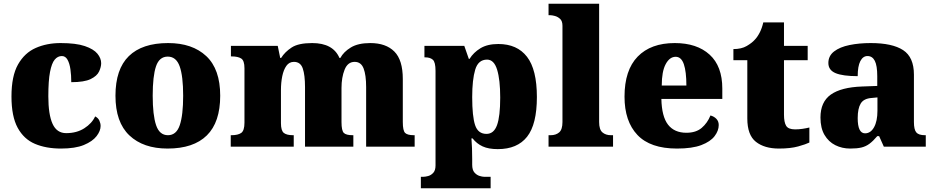

<svg xmlns="http://www.w3.org/2000/svg" viewBox="-20 -780 4968 1021"><path d="M304 10Q225 10 166 -15Q107 -40 74 -100.5Q41 -161 41 -267Q41 -376 76 -437.5Q111 -499 170 -525Q229 -551 302 -551Q384 -551 431 -535Q478 -519 498 -494.5Q518 -470 518 -444Q518 -424 507 -400Q496 -376 462 -359.5Q428 -343 359 -343Q359 -380 354.5 -411.5Q350 -443 339 -462.5Q328 -482 309 -482Q287 -482 271 -463Q255 -444 246 -397.5Q237 -351 237 -268Q237 -171 259.5 -121.5Q282 -72 332 -72Q388 -72 428.5 -98Q469 -124 486 -161Q502 -153 508.5 -138.5Q515 -124 515 -110Q515 -84 493.5 -56Q472 -28 426 -9Q380 10 304 10Z M871 10Q742 10 668 -60Q594 -130 594 -271Q594 -412 665 -481.5Q736 -551 874 -551Q1003 -551 1077 -481.5Q1151 -412 1151 -271Q1151 -130 1080 -60Q1009 10 871 10ZM873 -61Q918 -61 936 -114.5Q954 -168 954 -271Q954 -375 935.5 -427Q917 -479 872 -479Q827 -479 809.5 -427Q792 -375 792 -271Q792 -168 810 -114.5Q828 -61 873 -61Z M1207 0V-61H1211Q1245 -61 1262.5 -73Q1280 -85 1280 -128V-417Q1280 -458 1262.5 -469Q1245 -480 1212 -480H1208V-536H1457L1470 -472H1475Q1495 -504 1531 -527.5Q1567 -551 1640 -551Q1751 -551 1785 -472H1790Q1807 -504 1845.5 -527.5Q1884 -551 1949 -551Q2032 -551 2077 -506Q2122 -461 2122 -360V-131Q2122 -85 2134.5 -73Q2147 -61 2181 -61H2185V0H1927V-317Q1927 -381 1913.5 -416Q1900 -451 1866 -451Q1829 -451 1812.5 -409.5Q1796 -368 1796 -312V-131Q1796 -85 1808.5 -73Q1821 -61 1855 -61H1859V0H1602V-317Q1602 -381 1590 -416Q1578 -451 1543 -451Q1518 -451 1503 -430Q1488 -409 1481 -375Q1474 -341 1474 -301V-125Q1474 -85 1489.5 -73Q1505 -61 1538 -61H1542V0Z M2218 221V160H2233Q2242 160 2257 156Q2272 152 2284 139Q2296 126 2296 100V-403Q2296 -450 2281.5 -462.5Q2267 -475 2242 -475H2237V-536H2449L2473 -467H2477Q2498 -501 2535 -523.5Q2572 -546 2630 -546Q2730 -546 2782.5 -478Q2835 -410 2835 -264Q2835 -119 2783 -53Q2731 13 2627 13Q2578 13 2546.5 -1.5Q2515 -16 2493 -44H2487Q2489 -19 2490 8.5Q2491 36 2491 66V96Q2491 124 2503 137.5Q2515 151 2530 155.5Q2545 160 2553 160H2589V221ZM2567 -68Q2606 -68 2623 -114.5Q2640 -161 2640 -261Q2640 -356 2623.5 -409.5Q2607 -463 2570 -463Q2523 -463 2507 -409.5Q2491 -356 2491 -264Q2491 -161 2506.5 -114.5Q2522 -68 2567 -68Z M2897 0V-61H2908Q2936 -61 2953.5 -76Q2971 -91 2971 -131V-643Q2971 -668 2958.5 -679.5Q2946 -691 2931 -695Q2916 -699 2908 -699H2897V-760H3166V-131Q3166 -91 3183.5 -76Q3201 -61 3229 -61H3240V0Z M3580 10Q3438 10 3369.5 -62.5Q3301 -135 3301 -266Q3301 -407 3371 -479Q3441 -551 3568 -551Q3686 -551 3753.5 -489.5Q3821 -428 3821 -309V-254H3497Q3499 -160 3532.5 -117Q3566 -74 3630 -74Q3681 -74 3711.5 -100Q3742 -126 3758 -166Q3777 -161 3789.5 -148Q3802 -135 3802 -115Q3802 -85 3780 -56Q3758 -27 3709.5 -8.5Q3661 10 3580 10ZM3630 -325Q3630 -399 3616.5 -438.5Q3603 -478 3573 -478Q3541 -478 3520 -439Q3499 -400 3499 -325Z M4122 10Q4045 10 3999.5 -26Q3954 -62 3954 -150V-460H3880V-519Q3923 -519 3951 -535.5Q3979 -552 3993 -568Q4007 -582 4019.5 -606Q4032 -630 4039 -661H4149V-536H4275V-460H4149V-170Q4149 -130 4160.5 -111Q4172 -92 4208 -92Q4228 -92 4248 -95Q4268 -98 4284 -102V-22Q4266 -13 4225 -1.5Q4184 10 4122 10Z M4501 10Q4458 10 4422 -8Q4386 -26 4364.5 -62.5Q4343 -99 4343 -155Q4343 -238 4398 -277Q4453 -316 4564 -320L4645 -323V-375Q4645 -431 4632 -456.5Q4619 -482 4593 -482Q4569 -482 4555 -455Q4541 -428 4541 -375Q4462 -375 4423.5 -391Q4385 -407 4385 -445Q4385 -483 4415.5 -506.5Q4446 -530 4497.5 -540.5Q4549 -551 4610 -551Q4725 -551 4782.5 -513.5Q4840 -476 4840 -383V-131Q4840 -91 4852.5 -76Q4865 -61 4899 -61H4903V0H4680L4655 -56H4645Q4623 -30 4603.5 -15.5Q4584 -1 4560.5 4.5Q4537 10 4501 10ZM4580 -71Q4610 -71 4628 -103.5Q4646 -136 4646 -191V-262L4615 -259Q4573 -256 4557 -229.5Q4541 -203 4541 -152Q4541 -71 4580 -71Z"/></svg>

Font: Noto Serif Black
Style: Regular
Weight: 900
Designer: Monotype Design Team
Foundry: Monotype Imaging Inc.
Version: Version 2.014; ttfautohint (v1.8.4.7-5d5b)